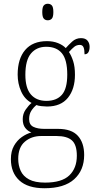

<svg xmlns="http://www.w3.org/2000/svg" viewBox="-20 -762 513 1022"><path d="M217 240Q128 240 83 198.5Q38 157 38 85Q38 43 54.5 14Q71 -15 96 -32.5Q121 -50 147 -57Q128 -64 114.5 -81Q101 -98 101 -128Q101 -156 116.5 -178.5Q132 -201 148 -214Q111 -234 92.5 -275.5Q74 -317 74 -365Q74 -449 114 -496Q154 -543 230 -543Q263 -543 289 -532.5Q315 -522 330 -506Q344 -522 364 -540.5Q384 -559 411 -559Q435 -559 446 -545.5Q457 -532 457 -513Q457 -495 450.5 -484Q444 -473 430 -473Q430 -498 424.5 -510.5Q419 -523 405 -523Q388 -523 375.5 -513Q363 -503 347 -485Q360 -466 369.5 -436.5Q379 -407 379 -364Q379 -288 341.5 -241.5Q304 -195 230 -195Q219 -195 200.5 -197Q182 -199 174 -203Q158 -190 146.5 -172Q135 -154 135 -128Q135 -98 157.5 -87Q180 -76 216 -76H289Q361 -76 394.5 -39Q428 -2 428 63Q428 144 375 192Q322 240 217 240ZM227 -225Q281 -225 309.5 -257.5Q338 -290 338 -365Q338 -444 309.5 -478.5Q281 -513 226 -513Q175 -513 145 -477.5Q115 -442 115 -364Q115 -293 144.5 -259Q174 -225 227 -225ZM220 210Q309 210 349 171.5Q389 133 389 67Q389 9 363 -14.5Q337 -38 281 -38H199Q148 -38 112.5 -8Q77 22 77 84Q77 118 90 147Q103 176 134.5 193Q166 210 220 210ZM234 -654Q221 -654 213 -663Q205 -672 205 -698Q205 -724 213 -733Q221 -742 234 -742Q248 -742 256 -733Q264 -724 264 -698Q264 -672 256 -663Q248 -654 234 -654Z"/></svg>

Font: Noto Serif Tamil SemiCondensed ExtraLight
Style: Italic
Weight: 200
Width: 4
Italic angle: -12°
Designer: Indian Type Foundry, Tom Grace, and the Monotype Design Team
Foundry: Monotype Imaging Inc.
Version: Version 2.003; ttfautohint (v1.8.4.7-5d5b)